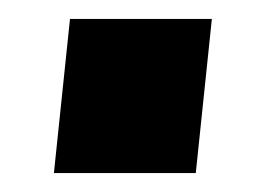

<svg xmlns="http://www.w3.org/2000/svg" viewBox="-20 -434 267 203"><path d="M37 -251 54 -414H204L187 -251Z"/></svg>

Font: Zilla Slab
Style: Bold Italic
Weight: 700
Italic angle: -6°
Designer: Typotheque.com
Foundry: Typotheque type foundry
Version: Version 1.1; 2017; ttfautohint (v1.6)